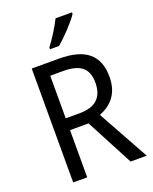

<svg xmlns="http://www.w3.org/2000/svg" viewBox="-170 -1037 903 1131"><g transform="rotate(-20 281.5 -472.0)"><path d="M424 -934V-944H321C299 -899 261 -838 228 -795V-784H284C329 -820 399 -895 424 -934ZM259 -714H88V0H176V-296H292L448 0H549L372 -320C446 -349 502 -405 502 -512C502 -647 425 -714 259 -714ZM256 -637C362 -637 412 -600 412 -508C412 -417 364 -370 263 -370H176V-637Z"/></g></svg>

Font: Noto Sans Devanagari SemiCondensed
Style: Regular
Weight: 400
Width: 4
Designer: Jelle Bosma - Monotype Design Team
Foundry: Monotype Imaging Inc.
Version: Version 2.004